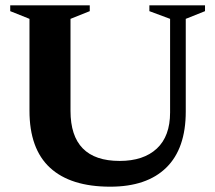

<svg xmlns="http://www.w3.org/2000/svg" viewBox="-20 -690 811 723"><path d="M620.5 -266.5V-619L542.5 -648V-670H752V-648L679.5 -619V-270Q679.5 -130.5 606.2 -58.8Q533 13 395 13Q246 13 168.5 -58.2Q91 -129.5 91 -273V-619L18.5 -648V-670H318V-648L245.5 -619V-272.5Q245.5 -84 430.5 -84Q520.5 -84 570.5 -130.5Q620.5 -177 620.5 -266.5Z"/></svg>

Font: Newsreader 16pt
Style: Bold
Weight: 700
Designer: Hugues Gentile
Foundry: Production Type
Version: Version 1.003; ttfautohint (v1.8.3)